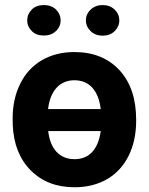

<svg xmlns="http://www.w3.org/2000/svg" viewBox="-20 -749 604 778"><path d="M225.6 -666.5C225.6 -683.6 219.2 -698.2 207 -710.4C194.3 -722.7 177.7 -728.5 157.7 -728.5C137.7 -728.5 121.1 -722.7 108.9 -710.4C96.7 -698.2 90.3 -683.6 90.3 -666.5C90.3 -649.4 96.7 -635.3 108.9 -623C121.1 -610.8 137.7 -605 157.7 -605C177.7 -605 193.8 -610.8 206.5 -623C219.2 -634.8 225.6 -649.4 225.6 -666.5ZM328.1 -666.5C328.1 -649.4 334.5 -635.3 347.2 -623C359.4 -610.8 376 -604.5 396 -604.5C416 -604.5 432.6 -610.8 444.8 -623C457 -635.3 463.4 -649.4 463.4 -666.5C463.4 -683.6 457 -698.2 444.3 -710.4C431.2 -722.7 415 -728.5 396 -728.5C377 -728.5 361.3 -722.7 348.1 -710.9C335 -698.7 328.1 -684.1 328.1 -666.5ZM31.7 -241.2C35.2 -164.6 59.6 -103.5 105 -58.1C150.4 -12.7 209.5 9.8 282.2 9.8C332.5 9.8 377 -1.5 414.6 -23.4C452.1 -45.4 481 -77.1 501.5 -118.2C521.5 -159.2 531.7 -206.1 531.7 -258.8V-264.2C531.7 -348.6 509.3 -415.5 463.9 -464.8C418.5 -513.7 357.4 -538.1 281.2 -538.1C231.4 -538.1 187.5 -526.9 149.4 -504.9C111.3 -482.4 82 -450.7 62 -409.7C41.5 -368.7 31.2 -321.8 31.2 -269ZM281.2 -423.8C341.3 -423.8 378.9 -383.3 388.2 -307.1H174.8C183.1 -380.9 222.2 -423.8 281.2 -423.8ZM282.2 -104C221.2 -104 183.6 -145.5 175.3 -217.8H388.2C377.9 -143.6 341.3 -104 282.2 -104Z"/></svg>

Font: Roboto
Style: Bold
Weight: 700
Designer: Google
Version: Version 2.137; 2017